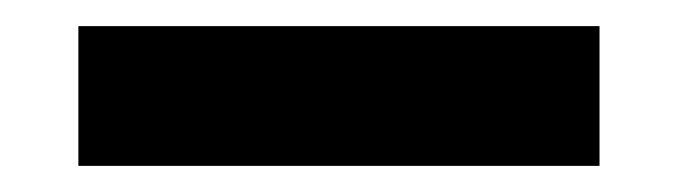

<svg xmlns="http://www.w3.org/2000/svg" viewBox="-20 -394 518 147"><path d="M40 -374H439V-267H40Z"/></svg>

Font: 카카오 큰글씨 ExtraBold
Style: Regular
Weight: 800
Designer: Park Young-rak; Lee Sang-min; Kim Jung-jin; Min Bon; Park Min-gyu;
Foundry: Kakao Corporation
Version: Version 2.003